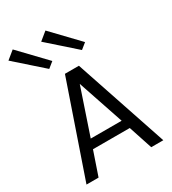

<svg xmlns="http://www.w3.org/2000/svg" viewBox="-222 -1018 1012 1130"><g transform="rotate(-30 284.0 -453.0)"><path d="M548 0H466L413 -161H163L108 0H26L242 -628H337ZM393 -222 288 -533 183 -222ZM176.5 -699 -7 -861.5 47.5 -906 215.5 -730.5ZM399 -699 215.5 -861.5 270 -906 438 -730.5Z"/></g></svg>

Font: Betina Sans
Style: Regular
Weight: 400
Designer: Jonathan Pinhorn (font) & Cristiano Sobral (main changes)
Version: Version 2.001;April 28, 2021;FontCreator 13.0.0.2655 32-bit;